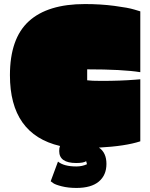

<svg xmlns="http://www.w3.org/2000/svg" viewBox="-20 -721 741 947"><path d="M357 206Q317 206 285 198Q253 190 242 182L230 173L266 76Q295 100 357 100Q385 100 409 89L405 74Q392 83 356 83Q272 83 272 24Q272 8 276 -1Q29 -59 29 -350Q29 -531 122 -616Q215 -701 399 -701Q476 -701 544.5 -692Q613 -683 642 -674L672 -665V-365Q585 -379 410 -379V-325Q430 -322 480 -322Q574 -322 648 -328L672 -330V-24Q599 0 468 7Q505 32 505 87.5Q505 143 467.5 174.5Q430 206 357 206Z"/></svg>

Font: Erica One
Style: Regular
Weight: 400
Designer: Miguel Hernandez
Foundry: Miguel Hernandez
Version: Version 1.003